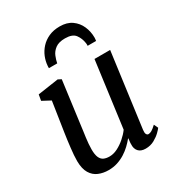

<svg xmlns="http://www.w3.org/2000/svg" viewBox="-194 -934 976 1063"><g transform="rotate(-30 294.0 -402.5)"><path d="M187.5 10Q153.5 10 124.8 -2Q96 -14 78.8 -42.5Q61.5 -71 61 -120.5Q61 -138 62.5 -159Q64 -180 66.8 -203Q69.5 -226 72.5 -249.5Q75.5 -273 79 -295L107.5 -481.5L55 -509.5L61.5 -547L193.5 -566.5L214 -556L179 -291Q176.5 -269.5 173.5 -248.8Q170.5 -228 168 -208.8Q165.5 -189.5 164 -171.5Q162.5 -153.5 162.5 -136.5Q162.5 -103.5 170.5 -85.2Q178.5 -67 193.5 -60Q208.5 -53 229.5 -53Q255.5 -53 281.8 -66.2Q308 -79.5 331.5 -100Q355 -120.5 371 -142.5L427 -562.5H527L463.5 -88.5Q461 -70 465.5 -61.2Q470 -52.5 478.5 -52.5Q488 -52.5 499.8 -59.2Q511.5 -66 529.5 -83L542 -56.5Q537.5 -49.5 521.5 -33.8Q505.5 -18 480.8 -4.2Q456 9.5 425 9.5Q394.5 9.5 379.5 -7.5Q364.5 -24.5 366.5 -52.5Q366.5 -54.5 366.5 -58.5Q366.5 -62.5 367.2 -67.5Q368 -72.5 368.5 -77.8Q369 -83 369.5 -87.5L368 -88.5Q353.5 -70.5 335 -53Q316.5 -35.5 293.8 -21.2Q271 -7 244.8 1.5Q218.5 10 187.5 10ZM183 -644.5Q183 -648.5 183 -652.5Q183 -656.5 183.5 -660Q185.5 -687.5 196.5 -714.8Q207.5 -742 228.2 -764.8Q249 -787.5 279.2 -801.2Q309.5 -815 350 -815Q396 -815 426.2 -793.5Q456.5 -772 471.5 -737.8Q486.5 -703.5 486.5 -665Q486.5 -661 485.8 -654.8Q485 -648.5 484.5 -644.5H430.5Q430.5 -649 430.8 -653.2Q431 -657.5 430 -662Q425.5 -694 407.5 -718.5Q389.5 -743 342 -743Q302 -743 280 -726.5Q258 -710 248.8 -687Q239.5 -664 236 -644.5Z"/></g></svg>

Font: Merriweather Light 18pt
Style: Italic
Weight: 400
Italic angle: -7.8°
Version: Version 2.101